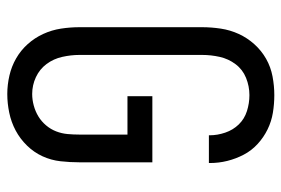

<svg xmlns="http://www.w3.org/2000/svg" viewBox="-146 -638 791 540"><g transform="rotate(90 250.0 -367.5)"><path d="M244 8Q218 8 192 2Q166 -4 143.5 -17Q121 -30 103.5 -49.5Q86 -69 75 -93Q64 -117 60 -143Q56 -169 56 -195V-540Q56 -566 60 -592.5Q64 -619 75 -643Q86 -667 104 -687Q122 -707 145 -720Q168 -733 194.5 -738Q221 -743 247 -743Q272 -743 296.5 -739Q321 -735 343.5 -724Q366 -713 384.5 -696Q403 -679 414.5 -657Q426 -635 432 -611Q438 -587 438 -562Q438 -561 438 -560.5Q438 -560 438 -559H360Q360 -559 360 -559.5Q360 -560 360 -561Q360 -583 352.5 -605Q345 -627 329.5 -643Q314 -659 292 -666Q270 -673 247 -673Q222 -673 198.5 -663.5Q175 -654 160 -634Q145 -614 139.5 -589.5Q134 -565 134 -540V-195Q134 -171 139.5 -146.5Q145 -122 159.5 -102.5Q174 -83 196.5 -72.5Q219 -62 244 -62Q260 -62 276.5 -66.5Q293 -71 307 -79.5Q321 -88 332 -101Q343 -114 349 -129.5Q355 -145 356.5 -161.5Q358 -178 358 -195V-330H250V-400H436V-195Q436 -168 433 -141.5Q430 -115 419 -91Q408 -67 389 -47.5Q370 -28 346.5 -15.5Q323 -3 296.5 2.5Q270 8 244 8Z"/></g></svg>

Font: Zed Mono
Style: Regular
Weight: 400
Monospace: yes
Designer: Belleve Invis
Foundry: Belleve Invis
Version: Version 1.0.0; ttfautohint (v1.8.4)